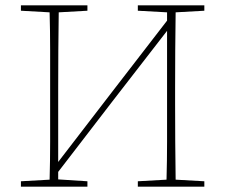

<svg xmlns="http://www.w3.org/2000/svg" viewBox="-20 -696 840 716"><path d="M494 -656V-676H742V-656L635 -650Q634 -580 633.5 -509Q633 -438 633 -367V-310Q633 -239 633.5 -168Q634 -97 635 -26L742 -20V0H494V-20L601 -26Q603 -97 603 -168Q603 -239 603 -310V-581L400 -319L197 -55V-27L306 -20V0H58V-20L165 -26Q167 -97 167 -168Q167 -239 167 -310V-367Q167 -438 167 -509Q167 -580 165 -650L58 -656V-676H306V-656L199 -650Q198 -580 197.5 -509Q197 -438 197 -367V-92L400 -356L603 -619V-650Z"/></svg>

Font: Source Serif 4 ExtraLight
Style: Regular
Weight: 200
Designer: Frank Grießhammer
Foundry: Adobe
Version: Version 4.005;hotconv 1.1.0;makeotfexe 2.6.0